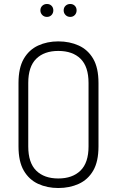

<svg xmlns="http://www.w3.org/2000/svg" viewBox="-20 -939 588 965"><path d="M273 6Q217 6 171.5 -15Q126 -36 99.5 -81.5Q73 -127 73 -203V-522Q73 -598 99.5 -643.5Q126 -689 171.5 -710Q217 -731 273 -731Q330 -731 376 -710Q422 -689 448.5 -643.5Q475 -598 475 -522V-203Q475 -127 448.5 -81.5Q422 -36 376 -15Q330 6 273 6ZM273 -42Q344 -42 384.5 -81.5Q425 -121 425 -203V-522Q425 -604 385 -643.5Q345 -683 273 -683Q202 -683 162 -643.5Q122 -604 122 -522V-203Q122 -121 162 -81.5Q202 -42 273 -42ZM333 -854Q319 -854 309.5 -863.5Q300 -873 300 -887Q300 -901 309.5 -910Q319 -919 333 -919Q347 -919 356 -910Q365 -901 365 -887Q365 -873 356 -863.5Q347 -854 333 -854ZM216 -854Q202 -854 192.5 -863.5Q183 -873 183 -887Q183 -901 192.5 -910Q202 -919 216 -919Q230 -919 239 -910Q248 -901 248 -887Q248 -873 239 -863.5Q230 -854 216 -854Z"/></svg>

Font: Dosis ExtraLight Light
Style: Regular
Weight: 300
Version: Version 3.001; ttfautohint (v1.8.2)